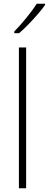

<svg xmlns="http://www.w3.org/2000/svg" viewBox="-20 -1016 263 1036"><path d="M121 0H82V-760H121ZM223 -989Q207 -966 183 -938.5Q159 -911 133 -884Q107 -857 83 -837H57V-846Q89 -879 123 -920.5Q157 -962 178 -996H223Z"/></svg>

Font: Noto Sans Khmer UI SemiCondensed ExtraLight
Style: Regular
Weight: 200
Width: 4
Designer: Danh Hong and the Monotype Design Team
Foundry: Monotype Imaging Inc.
Version: Version 2.002; ttfautohint (v1.8.4.7-5d5b)